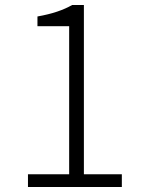

<svg xmlns="http://www.w3.org/2000/svg" viewBox="-20 -749 575 769"><path d="M92 0V-51H257V-644H130V-683Q175 -691 209 -702.5Q243 -714 269 -729H316V-51H468V0Z"/></svg>

Font: Kinto Sans Light
Style: Regular
Weight: 300
Designer: Authors: Ryoko NISHIZUKA  (kana & ideographs); Paul D. Hunt (Latin, Greek & Cyrillic); Wenlong ZHANG  (bopomofo); Sandol
Foundry: Adobe Systems Incorporated, ookami Inc.
Version: Version 0.001